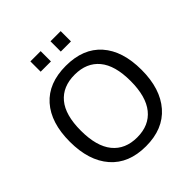

<svg xmlns="http://www.w3.org/2000/svg" viewBox="-239 -1057 1228 1228"><g transform="rotate(-45 375.0 -442.5)"><path d="M134.5 -86C190.8 -21.3 270.8 11 374.5 11C478.2 11 558.3 -21.5 615 -86.5C671.7 -151.5 700 -241 700 -355C700 -469 672 -557.7 616 -621C560 -684.3 479.7 -716 375 -716C270.3 -716 190 -684.3 134 -621C78 -557.7 50 -468.8 50 -354.5C50 -240.2 78.2 -150.7 134.5 -86ZM375 -69C303 -69 247.5 -93 208.5 -141C169.5 -189 150 -260.2 150 -354.5C150 -448.8 169.5 -519.3 208.5 -566C247.5 -612.7 303 -636 375 -636C447 -636 502.5 -612.5 541.5 -565.5C580.5 -518.5 600 -448.2 600 -354.5C600 -260.8 580.5 -189.8 541.5 -141.5C502.5 -93.2 447 -69 375 -69ZM235 -896V-803H328V-896ZM417 -896V-803H509V-896Z"/></g></svg>

Font: Telex Regular
Style: Regular
Weight: 400
Designer: Andres Torresi
Foundry: Andres Torresi
Version: Version 1.001